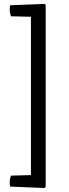

<svg xmlns="http://www.w3.org/2000/svg" viewBox="-20 -778 356 990"><path d="M215.5 -752 139.5 -724.5V160.5L215.5 185ZM209.5 191.5 215.5 185 209.5 123 36.5 127.5Q34 134 32 143.5Q30 153 30 161Q30 166.5 30.5 172.2Q31 178 32.5 184ZM32.5 -751Q31 -745 30.5 -739.2Q30 -733.5 30 -728Q30 -720 32 -710.5Q34 -701 36.5 -694L209.5 -690L215.5 -752L209.5 -758Z"/></svg>

Font: Signika Light
Style: Regular
Weight: 300
Designer: Anna Giedry
Foundry: Anna Giedry
Version: Version 2.000